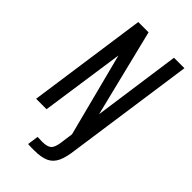

<svg xmlns="http://www.w3.org/2000/svg" viewBox="-238 -655 897 897"><g transform="rotate(45 210.0 -207.0)"><path d="M187 177Q179 177 166.5 177Q154 177 145 176L153 121L185 122Q216 122 230 110.5Q244 99 249 64L258 -1L151 -415L91 0H22L106 -591H174L281 -157L342 -591H411L321 41Q315 93 301 122.5Q287 152 260 164.5Q233 177 187 177Z"/></g></svg>

Font: Alumni Sans Medium
Style: Italic
Weight: 500
Italic angle: -8°
Designer: Robert E. Leuschke
Foundry: Robert E. Leuschke
Version: Version 1.016